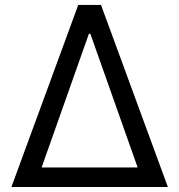

<svg xmlns="http://www.w3.org/2000/svg" viewBox="-20 -747 716 767"><path d="M25.6 0 292.6 -727.3H383.5L650.6 0ZM146.3 -78.1H529.8L340.9 -612.2H335.2Z"/></svg>

Font: Inter P
Style: Regular
Weight: 400
Designer: Rasmus Andersson
Foundry: rsms
Version: Version 3.018;git-588b23468